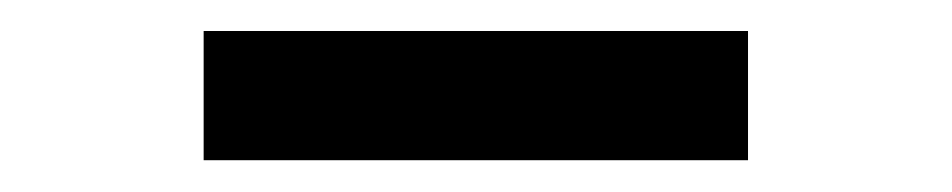

<svg xmlns="http://www.w3.org/2000/svg" viewBox="-20 -747 605 122"><path d="M455.3 -727.3H109.4V-645.2H455.3Z"/></svg>

Font: TID UI
Style: Bold
Weight: 700
Designer: The TID Project Authors
Foundry: Bakken & Bæck
Version: Version 1.001;hotconv 1.0.109;makeotfexe 2.5.65596